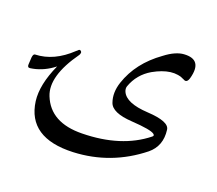

<svg xmlns="http://www.w3.org/2000/svg" viewBox="-129 -540 998 885"><g transform="rotate(20 369.5 -98.0)"><path d="M671 -288Q610 -320 519 -269Q459 -234 436 -169Q432 -157 438 -143Q459 -95 566 -89Q674 -83 678 -44Q688 33 633 78Q489 193 306 201Q87 210 64 39Q54 -39 102 -145Q116 -174 131.5 -199Q147 -224 165 -246Q175 -258 181 -248Q186 -239 180 -230Q81 -91 116 -4Q161 109 316 106Q506 103 624 9Q634 2 625 -5Q608 -19 512 -25Q414 -31 399 -75Q383 -120 401 -174Q437 -282 542 -357Q568 -377 591 -387Q614 -397 633 -398Q724 -404 697 -305Q689 -277 671 -288ZM160 -242Q174 -255 181 -249Q188 -243 179 -229Q96 -110 -12 -95Q-26 -93 -25 -109L-23 -144Q-21 -162 -12 -162Q79 -165 160 -242Z"/></g></svg>

Font: Amiri
Style: Regular
Weight: 400
Designer: Khaled Hosny
Version: Version 0.114